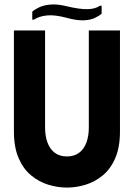

<svg xmlns="http://www.w3.org/2000/svg" viewBox="-20 -838 606 869"><path d="M523 -243V-700H382V-261Q382 -222 371 -192.5Q360 -163 338 -146.5Q316 -130 283 -130Q250 -130 228 -146.5Q206 -163 195 -192.5Q184 -222 184 -261V-700H43V-243Q43 -172 64 -123Q85 -74 120.5 -44.5Q156 -15 198.5 -2Q241 11 283 11Q325 11 367.5 -2Q410 -15 445.5 -44.5Q481 -74 502 -123Q523 -172 523 -243ZM283 -757Q228 -772 191.5 -768Q155 -764 134 -749H126V-785Q138 -796 158.5 -805.5Q179 -815 210 -817.5Q241 -820 285 -809Q340 -796 375.5 -796.5Q411 -797 432 -812H440V-776Q429 -766 408.5 -756.5Q388 -747 357.5 -746Q327 -745 283 -757Z"/></svg>

Font: Phudu SemiBold
Style: Regular
Weight: 600
Version: Version 1.005;gftools[0.9.23]